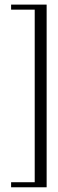

<svg xmlns="http://www.w3.org/2000/svg" viewBox="-20 -670 249 818"><path d="M27.3 -650.4H178.7V127.9H27.3V106.4H127.9V-628.9H27.3Z"/></svg>

Font: Buda Light
Style: Regular
Weight: 300
Version: Version 1.003